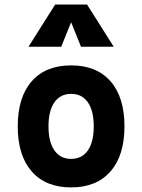

<svg xmlns="http://www.w3.org/2000/svg" viewBox="-20 -815 626 845"><path d="M293 9.8Q181.2 9.8 119.6 -60.5Q58.1 -130.9 58.1 -258.8Q58.1 -387.2 119.6 -457.3Q181.2 -527.3 293 -527.3Q404.8 -527.3 466.3 -457.3Q527.8 -387.2 527.8 -258.8Q527.8 -130.9 466.3 -60.5Q404.8 9.8 293 9.8ZM293 -115.7Q340.8 -115.7 366.7 -153.1Q392.6 -190.4 392.6 -258.8Q392.6 -327.6 366.7 -364.7Q340.8 -401.9 293 -401.9Q245.6 -401.9 219.5 -364.7Q193.4 -327.6 193.4 -258.8Q193.4 -190.4 219.5 -153.1Q245.6 -115.7 293 -115.7ZM105.5 -609.4 222.7 -794.9H363.3L480.5 -609.4H336.4L293 -717.3L249.5 -609.4Z"/></svg>

Font: Cascadia Mono PL
Style: Bold
Weight: 700
Monospace: yes
Designer: Aaron Bell
Foundry: Saja Typeworks
Version: Version 2404.023; ttfautohint (v1.8.4)